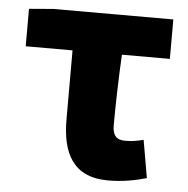

<svg xmlns="http://www.w3.org/2000/svg" viewBox="-46 -614 660 674"><g transform="rotate(5 284.0 -277.5)"><path d="M359 14C411 14 455 5 494 -6L471 -139C445 -132 427 -130 406 -130C380 -130 362 -141 362 -180C362 -242 364 -335 369 -430H538V-569H115L30 -562V-430H195V-187C195 -67 236 14 359 14Z"/></g></svg>

Font: Noto Sans T Chinese Black
Style: Bold
Weight: 900
Designer: Ryoko NISHIZUKA (kana & ideographs); Paul D. Hunt (Latin, Greek & Cyrillic); Wenlong ZHANG (bopomofo); Sandoll Communica
Foundry: Adobe Systems Incorporated
Version: Version 1.000;PS 1;hotconv 1.0.78;makeotf.lib2.5.61930